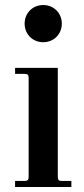

<svg xmlns="http://www.w3.org/2000/svg" viewBox="-20 -744 336 764"><path d="M78 -650C78 -608 110 -576 152 -576C194 -576 226 -608 226 -650C226 -692 194 -724 152 -724C110 -724 78 -692 78 -650ZM40 0H264V-24H226C214 -24 210 -28 210 -40V-474H40V-450H78C90 -450 94 -446 94 -434V-40C94 -28 90 -24 78 -24H40Z"/></svg>

Font: Old Standard
Style: Bold
Weight: 700
Designer: Alexey Kryukov <alexios@thessalonica.org.ru>
Version: Version 2.0.2